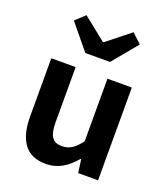

<svg xmlns="http://www.w3.org/2000/svg" viewBox="-156 -966 948 1089"><g transform="rotate(20 318.5 -422.0)"><path d="M246 14C322 14 376 -23 424 -80H428L439 0H559V-560H412V-182C374 -132 344 -112 298 -112C244 -112 220 -143 220 -229V-560H73V-210C73 -70 125 14 246 14ZM244 -654H393L518 -805L461 -858L321 -747H316L177 -858L120 -805Z"/></g></svg>

Font: Source Han Sans CN
Style: Bold
Weight: 700
Designer: Ryoko NISHIZUKA 西塚涼子 (kana, bopomofo & ideographs); Paul D. Hunt (Latin, Greek & Cyrillic); Sandoll Communications 산돌커뮤니
Foundry: Adobe
Version: Version 2.001;hotconv 1.0.107;makeotfexe 2.5.65593